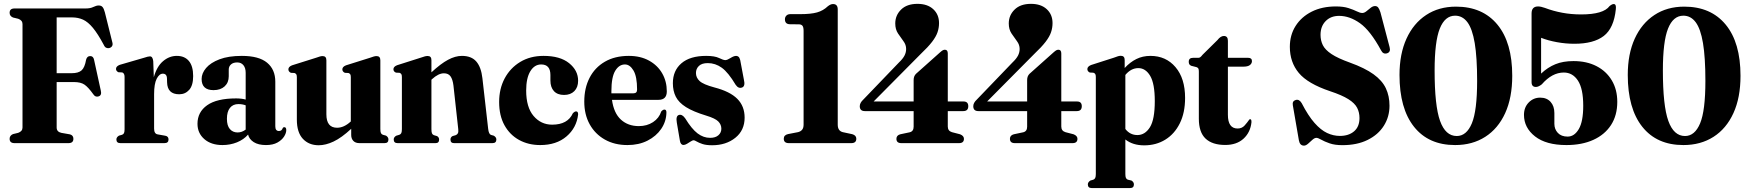

<svg xmlns="http://www.w3.org/2000/svg" viewBox="-20 -744 9092 998"><path d="M425 -700Q449.5 -700 465.2 -707.8Q481 -715.5 493 -715.5Q506.5 -715.5 513.2 -707.2Q520 -699 525 -680L564.5 -521.5Q567 -510.5 561.8 -503.2Q556.5 -496 547 -494Q539.5 -492.5 532 -495.8Q524.5 -499 519 -511.5Q488.5 -568.5 463 -599.2Q437.5 -630 411.8 -641.8Q386 -653.5 355 -653.5H274.5V-363.5H352.5Q387.5 -363.5 404 -378.2Q420.5 -393 427.5 -433.5Q432.5 -452.5 448.5 -452.5Q465 -453 469 -433L504 -273Q510 -248.5 492.5 -243Q475.5 -237.5 465 -254Q438.5 -291 419 -304.2Q399.5 -317.5 364 -317.5H274.5V-81Q274.5 -59 298.5 -53.5L344 -45.5Q361.5 -40.5 361.5 -22.5Q361.5 0 336 0H55.5Q30 0 30 -22.5Q30 -39.5 47.5 -47L74.5 -53.5Q97 -61.5 97 -81V-619Q97 -638.5 74.5 -646.5L47.5 -653Q30 -660.5 30 -677.5Q30 -700 55.5 -700Z M776.5 -426.5 779.5 -342.5Q795 -398.5 827.5 -426Q860 -453.5 899 -453.5Q939.5 -453.5 961.8 -427Q984 -400.5 984 -348.5Q984 -300 963.5 -277Q943 -254 911.5 -254Q850 -254 848.5 -316L848 -334Q848 -361 826.5 -361Q808 -361 794.5 -334.8Q781 -308.5 781 -254.5V-75.5Q781 -48.5 799.5 -45.5L839 -38.5Q856 -35.5 856 -19Q856 0 834.5 0H606Q585 0 585 -19Q585 -31 598.5 -39L614.5 -43.5Q621.5 -46 624.5 -52.2Q627.5 -58.5 627.5 -72V-344.5Q627.5 -363 615.5 -367.5L595.5 -368.5Q583 -374.5 583 -386Q583 -399.5 602.5 -407L728 -443.5Q750 -451 759.5 -451Q773.5 -451 776.5 -426.5Z M1006.5 -100.5Q1006.5 -161.5 1056.8 -197Q1107 -232.5 1207.5 -232.5Q1235.5 -232.5 1257 -226.5V-365.5Q1257 -391 1245.2 -405.2Q1233.5 -419.5 1213 -419.5Q1192 -419.5 1180.5 -409Q1169 -398.5 1169 -382.5V-347.5Q1169 -315 1147.8 -295.2Q1126.5 -275.5 1090 -275.5Q1028 -275.5 1028 -333.5Q1028 -363 1051.2 -390.5Q1074.5 -418 1121 -435.8Q1167.5 -453.5 1237 -453.5Q1325.5 -453.5 1368.2 -418.2Q1411 -383 1411 -319V-87.5Q1411 -63 1430 -63Q1445 -63 1450 -79Q1452.5 -83 1457.5 -83Q1468 -83 1468 -68Q1468 -52 1456.5 -34Q1445 -16 1421.8 -3Q1398.5 10 1362.5 10Q1323 10 1299 -5.2Q1275 -20.5 1269.5 -44.5Q1247 -18.5 1211.8 -4.2Q1176.5 10 1136.5 10Q1077.5 10 1042 -21Q1006.5 -52 1006.5 -100.5ZM1159.5 -126.5Q1159.5 -91 1174.8 -73.2Q1190 -55.5 1215 -55.5Q1237.5 -55.5 1257 -70.5V-196.5Q1240 -203 1219 -203Q1191 -203 1175.2 -183.2Q1159.5 -163.5 1159.5 -126.5Z M1523 -122V-342.5Q1523 -353 1520.2 -357.5Q1517.5 -362 1511 -364.5L1492 -365.5Q1479 -371.5 1479 -383.5Q1479 -397 1498 -404.5L1622 -443.5Q1636 -448.5 1643.2 -450.5Q1650.5 -452.5 1657 -452.5Q1676.5 -452.5 1676.5 -430.5V-150Q1676.5 -80 1732 -80Q1767.5 -80 1801.5 -111L1803.5 -112.5V-342.5Q1803.5 -353 1800.8 -357.5Q1798 -362 1791.5 -364.5L1772.5 -365.5Q1759.5 -371.5 1759.5 -383.5Q1759.5 -397 1778.5 -404.5L1902.5 -443.5Q1916 -448.5 1923.5 -450.5Q1931 -452.5 1937.5 -452.5Q1957 -452.5 1957 -430.5V-73.5Q1957 -59 1960 -52.5Q1963 -46 1970 -43.5L1986.5 -39Q1999 -31 1999 -19Q1999 0 1979 0H1848.5Q1827.5 0 1816.5 -11.8Q1805.5 -23.5 1805.5 -42.5V-74.5Q1755.5 -28 1714.2 -8.5Q1673 11 1636.5 11Q1585.5 11 1554.2 -22.5Q1523 -56 1523 -122Z M2222.5 -431.5V-368Q2271 -413 2308.8 -433.2Q2346.5 -453.5 2381 -453.5Q2430.5 -453.5 2455.8 -424.2Q2481 -395 2487.5 -337.5L2517.5 -74Q2520.5 -47.5 2531.5 -43L2547 -38.5Q2560 -30.5 2560 -19Q2560 0 2539.5 0H2340Q2321.5 0 2321.5 -19Q2321.5 -30.5 2332 -36.5L2349 -41.5Q2356.5 -44.5 2360 -51.2Q2363.5 -58 2362 -72L2337 -299.5Q2333 -331.5 2321.8 -347.2Q2310.5 -363 2287.5 -363Q2259 -363 2225.5 -332.5L2222.5 -329.5V-73.5Q2222.5 -58 2225.2 -51.2Q2228 -44.5 2235 -41.5L2252 -36.5Q2262.5 -30 2262.5 -19Q2262.5 0 2244 0H2047Q2026.5 0 2026.5 -19Q2026.5 -31 2039.5 -38.5L2056 -43.5Q2063 -46 2066 -52.5Q2069 -59 2069 -73V-343Q2069 -354 2066.2 -358.5Q2063.5 -363 2057 -365.5L2038 -366.5Q2025 -372 2025 -384Q2025 -397.5 2044 -405L2168 -444.5Q2181.5 -449.5 2189 -451.2Q2196.5 -453 2203 -453Q2222.5 -453 2222.5 -431.5Z M2985 -324.5Q2985 -290 2965.2 -270.2Q2945.5 -250.5 2912 -250.5Q2877.5 -250.5 2859.2 -270.5Q2841 -290.5 2841 -325.5V-354Q2841 -409 2793 -409Q2758 -409 2736.5 -373.5Q2715 -338 2715 -273.5Q2715 -186.5 2753.5 -141.2Q2792 -96 2850 -96Q2931 -96 2957.5 -155Q2967.5 -165.5 2975 -165Q2985.5 -164.5 2985 -149Q2977 -79.5 2924.5 -34.8Q2872 10 2788 10Q2726.5 10 2678.2 -16.5Q2630 -43 2602.2 -93Q2574.5 -143 2574.5 -214Q2574.5 -282.5 2603.2 -336.5Q2632 -390.5 2684 -422Q2736 -453.5 2805.5 -453.5Q2891 -453.5 2938 -415.8Q2985 -378 2985 -324.5Z M3446 -269Q3446 -225 3402.5 -225H3161Q3170.5 -156 3207.5 -122.2Q3244.5 -88.5 3300.5 -88.5Q3343 -88.5 3374.5 -109.2Q3406 -130 3417 -164.5Q3426 -174.5 3433.5 -174.5Q3444.5 -174.5 3444 -158.5Q3443 -112.5 3417 -74.2Q3391 -36 3345.8 -13Q3300.5 10 3241.5 10Q3174.5 10 3124 -18.5Q3073.5 -47 3045.2 -97.8Q3017 -148.5 3017 -216Q3017 -286 3044.5 -339.5Q3072 -393 3124 -423.2Q3176 -453.5 3248.5 -453.5Q3309 -453.5 3353.5 -429Q3398 -404.5 3422 -362.8Q3446 -321 3446 -269ZM3158 -270Q3158 -264 3158 -259H3273Q3291.5 -259 3291.5 -278.5Q3291.5 -346 3272.8 -377.5Q3254 -409 3228.5 -409Q3198 -409 3178 -376.2Q3158 -343.5 3158 -270Z M3671 -27.5Q3699 -27.5 3714.2 -41Q3729.5 -54.5 3729.5 -75Q3729.5 -96.5 3713.5 -112.8Q3697.5 -129 3651 -143Q3583.5 -163.5 3545.8 -187.2Q3508 -211 3492.8 -241.2Q3477.5 -271.5 3477.5 -311.5Q3477.5 -377 3522.2 -415.2Q3567 -453.5 3650.5 -453.5Q3695 -453.5 3717.5 -442.5Q3740 -431.5 3750 -431.5Q3760 -431.5 3777.2 -442.5Q3794.5 -453.5 3806.5 -453.5Q3813 -453.5 3818.5 -449.2Q3824 -445 3827.5 -432L3846.5 -331Q3855 -296.5 3838 -289.5Q3819 -281.5 3804 -303Q3765.5 -367.5 3732 -391.8Q3698.5 -416 3659 -416Q3628 -416 3612.8 -401.2Q3597.5 -386.5 3597.5 -364.5Q3597.5 -340.5 3616.5 -322.8Q3635.5 -305 3693.5 -289.5Q3774.5 -268.5 3812.5 -230.2Q3850.5 -192 3850.5 -132.5Q3850.5 -66.5 3802.2 -27.8Q3754 11 3681.5 11Q3650.5 11 3631.2 4.5Q3612 -2 3601.2 -8.5Q3590.5 -15 3585.5 -15Q3580 -15 3570.5 -8.8Q3561 -2.5 3550.8 3.5Q3540.5 9.5 3533 9.5Q3517.5 9.5 3514 -13L3498 -107Q3492 -141.5 3509 -146.5Q3525.5 -151.5 3541.5 -129Q3575.5 -73.5 3606 -50.5Q3636.5 -27.5 3671 -27.5Z M4086.5 -618Q4060 -618 4060 -644Q4060 -655 4067.5 -662.8Q4075 -670.5 4088 -670.5H4140Q4195 -670.5 4227 -679.5Q4259 -688.5 4283 -711.5Q4297.5 -723 4310 -723Q4334.5 -723 4334.5 -695V-96Q4334.5 -63.5 4361 -57L4410 -46.5Q4431 -40.5 4431 -23Q4431 0 4405 0H4080.5Q4054 0 4054 -23Q4054 -42 4076 -47L4127.5 -57Q4141 -60 4149 -69.2Q4157 -78.5 4157 -96.5V-583.5Q4157 -603 4151 -610.2Q4145 -617.5 4132.5 -617.5Z M4729 -328Q4729 -348.5 4741.5 -360.5L4866.5 -472Q4875.5 -480 4880.8 -482.8Q4886 -485.5 4891.5 -485.5Q4906.5 -485.5 4906.5 -466V-216.5H4988.5Q5013 -216.5 5013 -192Q5013 -166.5 4987 -166.5H4906.5V-86.5Q4906.5 -63.5 4928 -57L4970.5 -46Q4990.5 -38 4990.5 -22.5Q4990.5 0 4965 0H4665Q4639.5 0 4639.5 -22.5Q4639.5 -40.5 4659.5 -46L4709 -56.5Q4729 -61.5 4729 -85.5V-166.5H4475.5Q4449 -166.5 4449 -192Q4449 -209.5 4467.5 -226.5L4652.5 -419Q4673 -438.5 4681.5 -455Q4690 -471.5 4690 -489.5Q4690 -511.5 4676 -530Q4662 -548.5 4647.8 -570Q4633.5 -591.5 4633.5 -622Q4633.5 -664.5 4663.8 -694.2Q4694 -724 4749 -724Q4801 -724 4831 -696.2Q4861 -668.5 4861 -624Q4861 -599.5 4853.2 -576.5Q4845.5 -553.5 4824.8 -526.5Q4804 -499.5 4765.5 -463L4521 -216.5H4729Z M5319 -328Q5319 -348.5 5331.5 -360.5L5456.5 -472Q5465.5 -480 5470.8 -482.8Q5476 -485.5 5481.5 -485.5Q5496.5 -485.5 5496.5 -466V-216.5H5578.5Q5603 -216.5 5603 -192Q5603 -166.5 5577 -166.5H5496.5V-86.5Q5496.5 -63.5 5518 -57L5560.5 -46Q5580.5 -38 5580.5 -22.5Q5580.5 0 5555 0H5255Q5229.5 0 5229.5 -22.5Q5229.5 -40.5 5249.5 -46L5299 -56.5Q5319 -61.5 5319 -85.5V-166.5H5065.5Q5039 -166.5 5039 -192Q5039 -209.5 5057.5 -226.5L5242.5 -419Q5263 -438.5 5271.5 -455Q5280 -471.5 5280 -489.5Q5280 -511.5 5266 -530Q5252 -548.5 5237.8 -570Q5223.5 -591.5 5223.5 -622Q5223.5 -664.5 5253.8 -694.2Q5284 -724 5339 -724Q5391 -724 5421 -696.2Q5451 -668.5 5451 -624Q5451 -599.5 5443.2 -576.5Q5435.5 -553.5 5414.8 -526.5Q5394 -499.5 5355.5 -463L5111 -216.5H5319Z M5826 -432V-390.5Q5854 -421 5886.8 -437.2Q5919.5 -453.5 5960 -453.5Q6040.5 -453.5 6090.2 -395Q6140 -336.5 6140 -235Q6140 -158 6112.5 -102.8Q6085 -47.5 6037 -18Q5989 11.5 5927.5 11.5Q5868 11.5 5829.5 -19V160Q5829.5 174.5 5832.5 181Q5835.5 187.5 5842.5 190L5861.5 194.5Q5874 202.5 5874 214.5Q5874 233.5 5854 233.5H5654.5Q5634.5 233.5 5634.5 214.5Q5634.5 203 5647.5 194.5L5663 190Q5669.5 187.5 5672.8 181Q5676 174.5 5676 160.5V-344Q5676 -354.5 5673 -359.2Q5670 -364 5663.5 -366L5644.5 -367Q5632 -373 5632 -385Q5632 -398 5651 -406L5769.5 -444Q5783.5 -449.5 5791.5 -451.8Q5799.5 -454 5806 -454Q5826 -454 5826 -432ZM5897 -390Q5859 -390 5829.5 -354.5V-73.5Q5854 -42 5892 -42Q5931.5 -42 5957 -82.2Q5982.5 -122.5 5982.5 -218.5Q5982.5 -309.5 5958.5 -349.8Q5934.5 -390 5897 -390Z M6199.5 -395 6172 -402Q6164 -405.5 6161.5 -410.8Q6159 -416 6159 -423Q6159 -443.5 6181.5 -443.5H6209.5Q6214.5 -443.5 6219 -446.8Q6223.5 -450 6231 -459.5L6308 -535.5Q6324.5 -557 6341.5 -557Q6362.5 -557 6362.5 -532V-443.5H6467.5Q6487.5 -443.5 6487.5 -426.5Q6487.5 -414 6476.8 -405.8Q6466 -397.5 6442.5 -397.5H6362.5V-147.5Q6362.5 -76 6413 -76Q6435.5 -76 6449.5 -91.8Q6463.5 -107.5 6474.5 -123.5Q6486 -128 6485 -108.5Q6479.5 -56 6443.8 -23.2Q6408 9.5 6349 9.5Q6281.5 9.5 6246.5 -23.5Q6211.5 -56.5 6211.5 -127V-371.5Q6211.5 -381.5 6209.5 -386.8Q6207.5 -392 6199.5 -395Z M6957.5 10.5Q6918 10.5 6891 1Q6864 -8.5 6847.5 -18Q6831 -27.5 6822.5 -27.5Q6813 -27.5 6802 -17.5Q6791 -7.5 6779.5 2.8Q6768 13 6758 13Q6736.5 13 6731.5 -14.5L6700 -197Q6696 -219 6715.5 -224.5Q6733 -229.5 6746 -208Q6780 -142 6812.8 -105Q6845.5 -68 6878 -52.8Q6910.5 -37.5 6944.5 -37.5Q6990.5 -37.5 7018.5 -61.5Q7046.5 -85.5 7046.5 -130.5Q7046.5 -160 7034.2 -183.8Q7022 -207.5 6988.8 -228.5Q6955.5 -249.5 6893.5 -270Q6777.5 -309 6731 -365Q6684.5 -421 6684.5 -500.5Q6684.5 -562 6714.5 -609.2Q6744.5 -656.5 6798.2 -683.5Q6852 -710.5 6924 -710.5Q6963 -710.5 6989.2 -702Q7015.5 -693.5 7032.5 -685Q7049.5 -676.5 7061 -676.5Q7071.5 -676.5 7082.5 -685.5Q7093.5 -694.5 7104.8 -703.5Q7116 -712.5 7127.5 -712.5Q7137.5 -712.5 7143.5 -705.2Q7149.5 -698 7155.5 -679.5L7203 -499Q7210 -473.5 7190 -467Q7169.5 -460.5 7158.5 -482.5Q7103 -585 7049.2 -623.2Q6995.5 -661.5 6940.5 -661.5Q6897 -661.5 6870.5 -634.2Q6844 -607 6844 -563Q6844 -533.5 6856 -509.2Q6868 -485 6901 -463Q6934 -441 6997 -418.5Q7074.5 -390.5 7119.5 -358Q7164.5 -325.5 7183.5 -285.2Q7202.5 -245 7202.5 -194.5Q7202.5 -137 7173.2 -90.5Q7144 -44 7089 -16.8Q7034 10.5 6957.5 10.5Z M7548 -709.5Q7686.5 -709.5 7763.5 -616Q7840.5 -522.5 7840.5 -350Q7840.5 -236.5 7803.8 -156Q7767 -75.5 7700.2 -32.8Q7633.5 10 7543.5 10Q7405.5 10 7330 -85Q7254.5 -180 7254.5 -354.5Q7254.5 -463.5 7290.8 -543Q7327 -622.5 7393 -666Q7459 -709.5 7548 -709.5ZM7658 -323.5Q7658 -445.5 7645.5 -520Q7633 -594.5 7607.5 -628.5Q7582 -662.5 7543.5 -662.5Q7490.5 -662.5 7463.8 -595.2Q7437 -528 7437 -377.5Q7437 -194.5 7465.2 -115.8Q7493.5 -37 7552 -37Q7603 -37 7630.5 -102.8Q7658 -168.5 7658 -323.5Z M7901.5 -147Q7901.5 -186 7926 -211.2Q7950.5 -236.5 7986 -236.5Q8020 -236.5 8039.8 -214.5Q8059.5 -192.5 8059.5 -156.5V-100.5Q8059.5 -72.5 8077.5 -53.2Q8095.5 -34 8128.5 -34Q8163.5 -34 8186.5 -73.2Q8209.5 -112.5 8209.5 -194.5Q8209.5 -283 8182 -325Q8154.5 -367 8108.5 -367Q8047.5 -367 7994 -305.5Q7976.5 -292 7963.5 -292Q7941 -292 7941 -317V-674Q7941 -710.5 7975 -710.5Q7982.5 -710.5 7991.2 -708.5Q8000 -706.5 8010 -703Q8053.5 -686.5 8100.2 -677.8Q8147 -669 8198.5 -669Q8314.5 -669 8346.5 -712.5Q8360 -723.5 8368.5 -723Q8382 -722.5 8379 -696.5Q8369 -597.5 8316.2 -557Q8263.5 -516.5 8163.5 -516.5Q8118 -516.5 8072.8 -524.8Q8027.5 -533 7990.5 -547.5V-361.5Q8025 -394 8064.8 -410.2Q8104.5 -426.5 8159 -426.5Q8227.5 -426.5 8278.5 -400.2Q8329.5 -374 8358 -326.2Q8386.5 -278.5 8386.5 -214.5Q8386.5 -144.5 8354 -94.2Q8321.5 -44 8262 -17Q8202.5 10 8122 10Q8016.5 10 7959 -35Q7901.5 -80 7901.5 -147Z M8734.5 -709.5Q8873 -709.5 8950 -616Q9027 -522.5 9027 -350Q9027 -236.5 8990.2 -156Q8953.5 -75.5 8886.8 -32.8Q8820 10 8730 10Q8592 10 8516.5 -85Q8441 -180 8441 -354.5Q8441 -463.5 8477.2 -543Q8513.5 -622.5 8579.5 -666Q8645.5 -709.5 8734.5 -709.5ZM8844.5 -323.5Q8844.5 -445.5 8832 -520Q8819.5 -594.5 8794 -628.5Q8768.5 -662.5 8730 -662.5Q8677 -662.5 8650.2 -595.2Q8623.5 -528 8623.5 -377.5Q8623.5 -194.5 8651.8 -115.8Q8680 -37 8738.5 -37Q8789.5 -37 8817 -102.8Q8844.5 -168.5 8844.5 -323.5Z"/></svg>

Font: Fraunces 144pt S050
Style: Bold
Weight: 700
Version: Version 1.000; ttfautohint (v1.8.3)